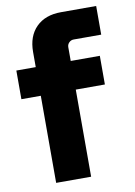

<svg xmlns="http://www.w3.org/2000/svg" viewBox="-83 -784 588 838"><g transform="rotate(-10 210.5 -365.0)"><path d="M97 0V-386H11V-513H97V-580Q97 -650 137 -690Q177 -730 247 -730H403V-603H281Q269 -603 260.5 -594.5Q252 -586 252 -574V-513H381V-386H252V0Z"/></g></svg>

Font: MuseoModerno Thin
Style: Bold
Weight: 700
Version: Version 1.003